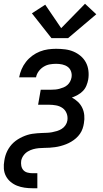

<svg xmlns="http://www.w3.org/2000/svg" viewBox="-28 -788 548 1023"><path d="M246 -585 142 -717 213 -763 298 -638 425 -768 485 -712 335 -585ZM146 215Q124 215 103 212Q82 209 63 201.5Q44 194 28.5 181Q13 168 3.5 150Q-6 132 -7.5 110.5Q-9 89 -5 68Q-3 54 1 41Q5 28 11 16Q17 4 25.5 -7.5Q34 -19 44.5 -28.5Q55 -38 67 -45.5Q79 -53 92 -59Q105 -65 118 -69Q131 -73 144 -75Q157 -77 170.5 -78Q184 -79 197 -79.5Q210 -80 223 -80.5Q236 -81 249.5 -83.5Q263 -86 276 -90Q289 -94 301 -101.5Q313 -109 321 -121Q329 -133 331 -146Q334 -166 327 -184Q320 -202 305 -212.5Q290 -223 271 -226.5Q252 -230 232 -230H175L189 -310H245Q256 -310 267 -311Q278 -312 289 -315Q300 -318 311 -322.5Q322 -327 331 -335Q340 -343 345.5 -353.5Q351 -364 353 -375Q356 -392 350.5 -407.5Q345 -423 332.5 -432Q320 -441 304 -444.5Q288 -448 271 -448Q254 -448 237 -445Q220 -442 204.5 -432.5Q189 -423 178 -408Q167 -393 164 -376H74Q78 -398 87 -419Q96 -440 110.5 -458.5Q125 -477 144 -491Q163 -505 184.5 -513.5Q206 -522 228 -525Q250 -528 271 -528Q295 -528 319 -525Q343 -522 364 -513Q385 -504 402 -489.5Q419 -475 429.5 -455.5Q440 -436 443 -412Q446 -388 442 -364Q439 -348 432.5 -332Q426 -316 414 -303.5Q402 -291 386.5 -282.5Q371 -274 355 -268Q373 -259 387.5 -245Q402 -231 410.5 -213Q419 -195 421 -174Q423 -153 419 -131Q417 -117 412 -102.5Q407 -88 398 -75Q389 -62 377 -51.5Q365 -41 351.5 -33Q338 -25 324 -19.5Q310 -14 295 -10Q280 -6 265.5 -4Q251 -2 236.5 -1Q222 0 207.5 0Q193 0 178 1.5Q163 3 148.5 7Q134 11 120.5 19Q107 27 97.5 40Q88 53 85 68Q83 82 85.5 95.5Q88 109 96.5 118.5Q105 128 118.5 131.5Q132 135 146 135H171V215Z"/></svg>

Font: Iosevka SS04 Medium
Style: Italic
Weight: 500
Italic angle: -9°
Monospace: yes
Designer: Belleve Invis
Foundry: Belleve Invis
Version: Version 19.0.0; ttfautohint (v1.8.4)